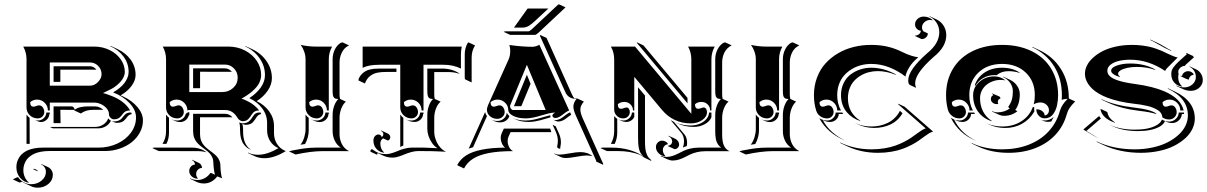

<svg xmlns="http://www.w3.org/2000/svg" viewBox="-20 -684 5577 887"><path d="M40 145.3 43 142.8Q44.9 142.3 51.9 138.4Q58.8 134.5 63.7 134.5Q71.3 147.2 87.5 157.1Q103.8 167 123.8 167Q152.1 167 172.1 150.3Q192.1 133.5 192.1 109.9Q192.1 98.1 185.7 88.5Q179.2 78.9 169.4 75.2L171.9 74L202.1 88.1Q211.7 92.5 217.9 102.4Q224.1 112.3 224.1 124Q224.1 148.4 203.6 165.8Q183.1 183.1 153.8 183.1Q137.7 183.1 123.3 176.3L93.3 162.1Q86.9 159.2 81.3 155.3Q74.2 159.2 70.1 159.2ZM55.7 88.9Q55.7 80.6 57.1 72.4Q58.6 64.2 62.5 55.1Q66.4 45.9 72.3 37.8Q78.1 29.8 87.9 22.3Q97.7 14.9 110 9.6Q122.3 4.4 139.6 1.2Q157 -2 177.7 -2H434.6Q481.9 -2 522.1 -20.8Q562.3 -39.6 585.3 -71.7Q608.4 -103.8 608.4 -141.6Q608.4 -175.8 578.6 -207.5Q548.8 -239.3 502.4 -257.1Q519.8 -266.8 533.2 -278.2Q546.6 -289.6 554.2 -299.6Q561.8 -309.6 566.5 -319.9Q571.3 -330.3 572.8 -337.6Q574.2 -345 574.2 -351.6Q574.2 -391.4 550.4 -423Q526.6 -454.6 487.5 -471.4L492.9 -471.2L522.9 -457.3Q560.8 -439.7 583.6 -408.3Q606.4 -377 606.4 -337.9Q606.4 -312 587.3 -286.5Q568.1 -261 537.1 -243.4L550 -237.8Q589.8 -219.2 615.1 -189.2Q640.4 -159.2 640.4 -127.4Q640.4 -98.6 626.5 -72.5Q612.5 -46.4 589 -27.5Q565.4 -8.5 533 2.6Q500.5 13.7 464.8 13.7H208Q187.5 13.7 170.3 16.8Q153.1 20 141 25.1Q128.9 30.3 119.4 37.6Q109.9 44.9 104 52.7Q98.1 60.5 94.5 69.6Q90.8 78.6 89.4 86.5Q87.9 94.5 87.9 102.5Q87.9 119.1 94.5 133.9Q101.1 148.7 112.5 158.4L114.7 160.6Q89.6 157.5 72.6 137Q55.7 116.5 55.7 88.9ZM87.4 -468.8H415Q454.3 -468.8 487.1 -452.4Q519.8 -436 538.2 -409.2Q556.6 -382.3 556.6 -351.6Q556.6 -339.8 550.9 -327.6Q545.2 -315.4 535.6 -305.2Q526.1 -294.9 515.4 -286.6Q504.6 -278.3 493.4 -272.5Q472.2 -261.5 455.8 -254.2Q465.6 -252.4 497.1 -240.2Q555.2 -217.5 581.3 -173.8Q572.3 -173.8 565.6 -171.6Q558.8 -169.4 554.7 -165.8Q550.5 -162.1 547.1 -157.7Q543.7 -153.3 540.2 -148.9Q536.6 -144.5 532.5 -141Q528.3 -137.5 521.6 -135.1Q514.9 -132.8 505.9 -132.8Q497.8 -132.8 490.6 -139.9Q483.4 -147 483.4 -156.2Q483.4 -171.4 472 -184.1Q460.7 -196.8 445.2 -203.4Q429.7 -210 415 -210H210V-173.8H201.2Q201.2 -194.3 186.5 -209.1Q171.9 -223.9 151.4 -223.9Q133.3 -223.9 119.4 -212.2Q119.4 -191.4 134.5 -191.2Q139.6 -191.2 147.3 -194.2Q155 -197.3 160.2 -197.3Q171.6 -197.3 178.1 -187.3Q184.6 -177.2 184.6 -166.3Q184.6 -154.1 175.7 -145.5Q166.7 -137 154.3 -137Q132.8 -137 117.7 -151.6Q102.5 -166.3 102.5 -187.5V-410.2Q102.5 -441.9 87.4 -468.8ZM102.5 -19.5V-154.8Q108.4 -146 116.7 -139.6L117.2 -19.5ZM133.1 97.7 135 95.7Q147.5 96.7 155.3 106.7L153.3 106.9ZM142.8 -128.2Q148.4 -127.2 154.3 -127.2Q170.2 -127.2 181.8 -137.8Q193.4 -148.4 194.3 -164.1H210V-157.2H208Q207.3 -141.8 195.7 -131Q184.1 -120.1 168 -120.1Q161.6 -120.1 142.8 -128.2ZM210 -97.7H419.9Q440.2 -97.7 456.9 -108.5Q473.6 -119.4 480 -137.2Q485.1 -130.4 492.4 -126.5Q485.1 -110.4 469.1 -100.7Q453.1 -91.1 434.1 -91.1H224.1ZM210 -288.1H395.5Q416.3 -288.1 432.7 -305.1Q449.2 -322 449.2 -340.8Q449.2 -363.3 433.6 -379.4Q418 -395.5 395.5 -395.5H210ZM227.5 -115.2V-192.4H311Q313.2 -192.4 315.6 -191.5Q317.9 -190.7 320.9 -187Q324 -183.3 325 -177.2Q331.5 -181.6 337 -184.3Q342.5 -187 355.6 -189.7Q368.7 -192.4 385.3 -192.4H419.9Q429.9 -192.4 439.7 -188.1Q449.5 -183.8 456.3 -177L454.1 -176.3Q452.4 -176.8 450.2 -176.8H415Q393.8 -176.8 380.1 -172.9Q366.5 -168.9 353.3 -159.7L323.2 -173.8Q323.2 -175 323 -176.3L258.8 -176.8L259.8 -115.2ZM227.5 -305.7V-377.9H395.5Q404.1 -377.9 411.7 -373.9Q419.4 -369.9 424.6 -363L423.8 -362.3H258.8V-305.7ZM493.7 -125.7Q499.8 -123 505.9 -123Q515.9 -123 523.6 -125.4Q531.2 -127.7 536 -131.2Q540.8 -134.8 544.4 -139.2Q548.1 -143.6 551.4 -147.9Q554.7 -152.3 558.5 -155.9Q562.3 -159.4 568 -161.7Q573.7 -164.1 581.3 -164.1H586.2Q587.6 -160.4 588.6 -157Q581.8 -155.8 576.4 -152.2Q571 -148.7 568 -144.3Q564.9 -139.9 560.7 -134.9Q556.4 -129.9 551.9 -125.9Q547.4 -121.8 539.2 -119.1Q531 -116.5 520 -116.5Q513.9 -116.5 507.8 -119.1Z M683.6 0 690.9 -2H867.7Q887 -2 904.3 3.8Q921.6 9.5 934.6 20L929 18.3Q913.8 14.2 897.7 14.2L713.6 13.9ZM730.7 -19.5Q747.1 -44.9 747.1 -78.1V-154.8Q752.7 -146.2 760.7 -140.1V-71.3Q760.7 -42.2 748.8 -19.5ZM731.9 -468.8H1035.2Q1076.9 -468.8 1111.8 -450.7Q1146.7 -432.6 1166.6 -402.3Q1186.5 -372.1 1186.5 -336.9Q1186.5 -325.2 1182.6 -313.6Q1178.7 -302 1173 -292.8Q1167.2 -283.7 1158.2 -274.4Q1149.2 -265.1 1141.7 -258.9Q1134.3 -252.7 1124.1 -245.8Q1114 -239 1108.6 -235.8Q1103.3 -232.7 1095.9 -228.5Q1103.3 -226.1 1111.3 -222.5Q1119.4 -219 1131.7 -212.4Q1144 -205.8 1156.1 -195.7Q1168.2 -185.5 1177 -173.8Q1168 -173.8 1161.3 -171.1Q1154.5 -168.5 1150.3 -164.1Q1146 -159.7 1142.5 -154.3Q1138.9 -148.9 1135.3 -143.7Q1131.6 -138.4 1127.3 -134Q1123 -129.6 1116.3 -126.8Q1109.6 -124 1100.6 -124Q1094.7 -124 1087.5 -128.8Q1080.3 -133.5 1076.7 -140.4Q1067.4 -156.7 1053 -166.3Q1038.6 -175.8 1020.5 -175.8H854.5Q848.4 -175.8 845.7 -173.8Q845.7 -194.3 831.1 -209.1Q816.4 -223.9 795.9 -223.9Q777.8 -223.9 763.9 -212.2Q763.9 -191.4 779.1 -191.2Q784.2 -191.2 791.9 -194.2Q799.6 -197.3 804.7 -197.3Q816.2 -197.3 822.6 -187.3Q829.1 -177.2 829.1 -166.3Q829.1 -154.1 820.2 -145.5Q811.3 -137 798.8 -137Q777.3 -137 762.2 -151.6Q747.1 -166.3 747.1 -187.5V-410.2Q747.1 -441.9 731.9 -468.8ZM772.2 -132.8V-133.1Q784.7 -127.2 798.8 -127.2Q812.5 -127.2 823.2 -135.3Q834 -143.3 837.4 -156Q838.4 -158.7 843.6 -162.4Q848.9 -166 854.5 -166V-151.4Q852.1 -151.4 851.6 -149.4Q847.9 -136.7 837 -128.4Q826.2 -120.1 812.5 -120.1Q799.3 -120.1 786.4 -126.2ZM854.2 105.5Q854.2 94.5 861.7 85.8Q869.1 77.1 880.9 76.2Q880.4 69.3 876.6 63.8Q872.8 58.3 866.7 55.7L868.2 54.2L898.4 68.4Q905.3 71.5 909.2 77.9Q913.1 84.2 913.1 92Q901.9 92 894 100.1Q886.2 108.2 886.2 119.6Q886.2 130.6 893.6 139.6L893.8 141.6Q877.4 141.6 865.8 131Q854.2 120.4 854.2 105.5ZM854.5 -258.8H1007.8Q1036.1 -258.8 1057.1 -277.8Q1078.1 -296.9 1078.1 -325.2Q1078.1 -350.1 1060.8 -367.9Q1043.5 -385.7 1018.6 -385.7H854.5ZM858.2 142.1 858.4 140.1Q873.8 147.5 892.6 147.5Q910.4 147.5 926.1 138.8Q941.9 130.1 952.1 115Q956.8 115 963.4 118.7Q970 122.3 973.1 123.3Q970 112.8 967.9 95.8Q965.8 78.9 965.8 69.3Q965.8 54.7 960.7 43Q955.6 31.2 947.3 23.1Q939 14.9 929 7.4Q918.9 0 908.9 -7.8Q898.9 -15.6 890.6 -24.8Q882.3 -33.9 877.2 -47.5Q872.1 -61 872.1 -78.1V-158.2H1020.5Q1039.6 -158.2 1054 -141.8Q1051.3 -142.1 1048.6 -142.1L904.1 -142.3V-64Q904.1 -47.4 909.3 -33.9Q914.6 -20.5 922.9 -11.5Q931.2 -2.4 941.2 5.4Q951.2 13.2 961.2 20.6Q971.2 28.1 979.5 36.4Q987.8 44.7 993 56.6Q998.3 68.6 998.3 83.3Q998.3 94.7 1000.4 112.3Q1002.4 129.9 1006.1 139.6Q992.2 135 983.4 130.9Q972.9 146 956.8 154.8Q940.7 163.6 922.1 163.6Q903.8 163.6 888.2 156.2ZM872.1 -276.4V-368.2H1018.6Q1028.3 -368.2 1037 -363.8Q1045.7 -359.4 1051.5 -351.8L1048.6 -352.3L904.3 -352.5V-276.4ZM1085.4 -118.7Q1093.3 -114.3 1100.6 -114.3Q1110.8 -114.3 1118.7 -117.1Q1126.5 -119.9 1131.3 -124.3Q1136.2 -128.7 1140.1 -133.9Q1144 -139.2 1147.3 -144.5Q1150.6 -149.9 1154.4 -154.3Q1158.2 -158.7 1163.9 -161.4Q1169.7 -164.1 1177 -164.1H1183.6Q1185.3 -160.9 1187 -157.2Q1179.7 -156.5 1174.1 -152.3Q1168.5 -148.2 1165.2 -142.7Q1161.9 -137.2 1157.5 -131Q1153.1 -124.8 1148.4 -119.5Q1143.8 -114.3 1135.3 -110.8Q1126.7 -107.4 1115.2 -107.4Q1107.4 -107.4 1099.6 -112.1Q1103 -99.4 1103 -86.2V-76.4Q1103 -14.4 1140.6 8.3Q1129.9 4.6 1121.2 -1.8Q1112.5 -8.3 1105 -18.8Q1097.4 -29.3 1093.1 -45.8Q1088.9 -62.3 1088.9 -83V-92.8Q1088.9 -106 1085.4 -118.7ZM1113 -469.5 1114.5 -470.9 1144.8 -457Q1186.3 -437.7 1211.2 -401.7Q1236.1 -365.7 1236.1 -323Q1236.1 -293.7 1216.9 -265.4Q1197.8 -237.1 1166 -216.8Q1202.4 -199.2 1224.1 -168.7Q1245.8 -138.2 1245.8 -102.1V-68.8Q1245.8 -42 1258.8 -20.6Q1271.7 0.7 1294.4 11.5L1300.5 13.9Q1247.1 46.9 1201.4 46.9Q1176.8 46.9 1156.2 37.4L1126 23.2L1125.5 20.8Q1146.2 31 1171.4 31Q1215.1 31 1266.1 0.2Q1241.7 -10.3 1227.8 -32.3Q1213.9 -54.4 1213.9 -83V-116.2Q1213.9 -152.6 1192 -182.5Q1170.2 -212.4 1131.8 -230.7Q1163.8 -251.2 1184 -278.9Q1204.1 -306.6 1204.1 -336.9Q1204.1 -379.4 1179.2 -414.9Q1154.3 -450.4 1113 -469.5Z M1315.4 15.6 1327.6 11.7Q1331.8 11 1347.4 8.1Q1363 5.1 1370 4Q1377 2.9 1390 1.2Q1403.1 -0.5 1414.9 -1.2Q1426.8 -2 1439.2 -2H1554.7Q1536.6 -13.2 1526.6 -33.9Q1516.6 -54.7 1516.6 -78.1V-152.3Q1516.6 -174.8 1523.8 -194.8Q1531 -214.8 1543 -226.6Q1535.6 -226.8 1531.4 -227.9Q1527.1 -229 1523.3 -232.7Q1519.5 -236.3 1518.1 -243.9Q1516.6 -251.5 1516.6 -263.7V-410.2Q1516.6 -433.8 1526.5 -454.6Q1536.4 -475.3 1554.4 -486.3L1562.5 -488.3L1592.5 -474.1Q1581.1 -469.2 1572.3 -460.1Q1563.5 -450.9 1558.5 -439.9Q1553.5 -429 1551 -417.8Q1548.6 -406.7 1548.6 -396.2V-249.5Q1548.6 -234.4 1551 -227.1L1577.9 -214.4Q1565.2 -203.9 1556.9 -183Q1548.6 -162.1 1548.6 -138.4V-64Q1548.6 -53 1551 -42.1Q1553.5 -31.2 1558.5 -20.4Q1563.5 -9.5 1572.3 -0.5Q1581.1 8.5 1592.5 14.2H1469.5Q1418 14.2 1345.5 29.8ZM1368.2 -15.4Q1379.6 -30.3 1385.6 -50Q1391.6 -69.8 1391.6 -86.9V-155Q1397.9 -145.3 1406.2 -139.6V-80.1Q1406.2 -66.2 1401.9 -49.6Q1397.5 -33 1389.2 -18.6Q1375 -17.1 1368.2 -15.4ZM1369.4 -476.6Q1404.1 -468.8 1439.2 -468.8H1514.4Q1499 -442.1 1499 -410.2V-173.8H1490.2Q1490.2 -194.3 1475.6 -209.1Q1460.9 -223.9 1440.4 -223.9Q1422.4 -223.9 1408.4 -212.2Q1408.4 -191.4 1423.6 -191.2Q1428.7 -191.2 1436.4 -194.2Q1444.1 -197.3 1449.2 -197.3Q1460.7 -197.3 1467.2 -187.3Q1473.6 -177.2 1473.6 -166.3Q1473.6 -154.1 1464.7 -145.5Q1455.8 -137 1443.4 -137Q1421.9 -137 1406.7 -151.9Q1391.6 -166.7 1391.6 -187.7V-410.2Q1391.6 -428 1385.4 -445.4Q1379.2 -462.9 1369.4 -476.6ZM1417 -132.8V-133.1Q1429.4 -127.2 1443.4 -127.2Q1459.2 -127.2 1470.8 -137.8Q1482.4 -148.4 1483.4 -164.1H1499V-157.5H1497.6Q1496.6 -141.8 1484.9 -131Q1473.1 -120.1 1457 -120.1Q1444.1 -120.1 1431.2 -126.2Z M1635.7 -312.5 1637.7 -322Q1643.3 -333.7 1651.6 -342Q1659.9 -350.3 1668.6 -355.2Q1677.2 -360.1 1688.7 -362.8Q1700.2 -365.5 1710.3 -366.3Q1720.5 -367.2 1733.4 -367.2H1811.5V-351.6H1763.7Q1752.7 -351.6 1744 -351Q1735.4 -350.3 1725.1 -348.5Q1714.8 -346.7 1706.8 -343Q1698.7 -339.4 1690.8 -333.6Q1682.9 -327.9 1676.5 -319Q1670.2 -310.1 1665.8 -298.3ZM1655.3 -370.8V-468.8H2113.3Q2109.4 -450.4 2109.4 -432.6V-367.2Q2074 -384.8 2029.3 -384.8H1936.5V-173.8H1927.7Q1927.7 -194.3 1913.1 -209.1Q1898.4 -223.9 1877.9 -223.9Q1859.9 -223.9 1845.9 -212.2Q1845.9 -191.4 1861.1 -191.2Q1866.2 -191.2 1873.9 -194.2Q1881.6 -197.3 1886.7 -197.3Q1898.2 -197.3 1904.7 -187.3Q1911.1 -177.2 1911.1 -166.3Q1911.1 -154.1 1902.2 -145.5Q1893.3 -137 1880.9 -137Q1859.4 -137 1844.2 -151.9Q1829.1 -166.7 1829.1 -187.7V-384.8H1733.4Q1683.3 -384.8 1655.3 -370.8ZM1690.9 12.2Q1692.6 8.1 1698 4.6Q1717.3 18.6 1731 23.3Q1744.6 28.1 1764.6 28.1Q1775.4 28.1 1790.4 23.4Q1805.4 18.8 1818.5 13.1Q1831.5 7.3 1848.8 2.7Q1866 -2 1880.9 -2H1940.2Q1947 -2 2001.2 0.7Q1987.1 -7.3 1976.1 -23.2Q1965.1 -39.1 1959.6 -56Q1954.1 -73 1954.1 -87.9V-152.3Q1954.1 -174.8 1961.3 -194.9Q1968.5 -215.1 1980.5 -226.6Q1973.1 -226.8 1968.9 -227.9Q1964.6 -229 1960.9 -232.7Q1957.3 -236.3 1955.7 -243.9Q1954.1 -251.5 1954.1 -263.7V-367.2H2021.5Q2069.6 -367.2 2103.3 -344L2099.1 -344.2Q2077.1 -351.1 2051.5 -351.1H1986.1V-249.5Q1986.1 -234.6 1988.5 -227.1L2015.6 -214.4Q2002.7 -204.1 1994.4 -183.1Q1986.1 -162.1 1986.1 -138.2V-74Q1986.1 -63 1989.5 -50Q1992.9 -37.1 1999.4 -24Q2005.9 -11 2016.7 0.2Q2027.6 11.5 2040.8 17.1Q2037.1 17.1 2009.6 15.6Q1982.2 14.2 1970.2 14.2L1910.9 13.9Q1896.5 13.9 1879.4 18.7Q1862.3 23.4 1849.2 29.1Q1836.2 34.7 1821 39.4Q1805.9 44.2 1794.7 44.2Q1769.8 44.2 1751 35.2L1725.1 23.2Q1721.9 26.4 1722.2 31L1692.1 17.1ZM1705.1 -35.4Q1705.1 -46.6 1711.9 -54.7Q1718.8 -62.7 1728.5 -62.7Q1733.4 -62.7 1737.5 -59.9Q1741.7 -57.1 1742.9 -51.3Q1746.3 -52.2 1748.7 -55.9Q1751 -59.6 1751 -64.7Q1751 -69.3 1747.8 -73.4Q1744.6 -77.4 1739.3 -79.8L1740.7 -81.3L1770.8 -67.4Q1776.4 -64.7 1779.7 -60.3Q1783 -55.9 1783 -50.5Q1783 -44.2 1779.5 -39.6Q1776.1 -34.9 1771.2 -34.9L1750.2 -44.7Q1744.4 -41.7 1740.7 -35.4Q1737.1 -29.1 1737.1 -21.2Q1737.1 4.2 1753.7 19.5L1755.4 21.7Q1732.4 18.8 1718.8 3.4Q1705.1 -12 1705.1 -35.4ZM1829.1 -5.1V-155Q1835 -146 1843.3 -139.6V-12Q1835.7 -9 1829.1 -5.1ZM1854.5 -132.6V-132.8Q1866.9 -127 1880.9 -127.2Q1896.7 -127.2 1908.3 -137.8Q1919.9 -148.4 1920.9 -164.1H1936.5V-157.2H1934.6Q1933.8 -141.8 1922.4 -131.2Q1910.9 -120.6 1895 -120.6Q1880.4 -120.6 1868.7 -126ZM2127 -322.8V-432.6Q2127 -462.4 2141.1 -486.3L2144.5 -488.3L2174.6 -474.1Q2158.9 -449.5 2158.9 -418.5V-303.2L2128.9 -317.4Z M2092.8 77.6Q2106.9 51 2133.8 33.8Q2160.6 16.6 2205 7.6Q2249.3 -1.5 2313.5 -2Q2303.7 -9.5 2298.5 -21.9Q2293.2 -34.2 2293.2 -46.6Q2293.2 -58.1 2297.1 -66.7L2307.6 -89.8H2521.7L2527.1 -73.7H2338.9L2329.1 -52Q2325.2 -43.7 2325.2 -32.7Q2325.2 -18.3 2331.8 -5Q2338.4 8.3 2350.3 14.2Q2284.2 14.2 2238.6 22.9Q2193.1 31.7 2165.5 49.2Q2137.9 66.7 2123.8 94.2L2093.8 80.1ZM2145.3 2.7 2220.9 -166Q2223.4 -156 2229.7 -147.7L2165.5 -3.9Q2155.5 -1 2145.3 2.7ZM2229.5 -176.8Q2229.5 -186.5 2236.1 -201.4L2329.3 -408.7Q2337.2 -426.3 2337.2 -448Q2337.2 -462.6 2333.3 -476.1Q2393.1 -467.8 2439.5 -467.8Q2447.3 -467.8 2456.5 -470.6Q2465.8 -473.4 2471.7 -477.3L2609.4 -173.8Q2601.6 -170.7 2592.5 -164.3Q2583.5 -158 2577 -152.6Q2570.6 -147.2 2562.1 -143.1Q2553.7 -138.9 2545.9 -138.9Q2540.3 -138.9 2536.1 -142Q2532 -145 2532 -149.4Q2532 -153.8 2535.2 -157Q2538.3 -160.2 2544.9 -164.1Q2531.7 -164.1 2513.7 -159.8Q2495.6 -155.5 2480.2 -150.5Q2464.8 -145.5 2444.9 -141.2Q2425 -137 2408.4 -137Q2386.7 -137 2368.2 -142.2Q2349.6 -147.5 2338.9 -156.4Q2328.1 -165.3 2328.1 -175.8Q2328.1 -195.1 2313.5 -209.5Q2298.8 -223.9 2278.3 -223.9Q2260.3 -223.9 2246.3 -212.2Q2246.3 -191.4 2261.5 -191.2Q2266.6 -191.2 2274.3 -194.2Q2282 -197.3 2287.1 -197.3Q2298.6 -197.3 2305.1 -187.3Q2311.5 -177.2 2311.5 -166.3Q2311.5 -153.3 2301.5 -144.2Q2291.5 -135 2277.3 -135Q2257.6 -135 2243.5 -147.2Q2229.5 -159.4 2229.5 -176.8ZM2250.5 -130.6 2250.7 -130.9Q2263.2 -125 2277.3 -125.2Q2294.4 -125.2 2307.1 -136.1Q2319.8 -147 2321.3 -163.3Q2325.2 -154.8 2333.5 -147.9Q2329.3 -135 2317.6 -126.8Q2305.9 -118.7 2291.5 -118.7Q2276.4 -118.7 2264.6 -124ZM2306.6 -537.1 2313.7 -539.1H2420.9Q2426.3 -539.1 2436.3 -548.3L2557.6 -662.1L2562.5 -664.1L2592.5 -649.9L2467.5 -532.7Q2457 -522.9 2450.9 -522.9H2336.7ZM2336.2 -195.3Q2336.2 -182.1 2347.7 -175.8H2501L2414.1 -384.5ZM2348.4 -138.9Q2373.8 -127.2 2408.4 -127.2Q2427.5 -127.2 2447.4 -131.6Q2467.3 -136 2489.1 -142.7Q2511 -149.4 2522.5 -151.9Q2522.5 -150.6 2522.2 -149.4Q2522.2 -145.5 2523.7 -142.1Q2516.4 -140.1 2500.9 -135.5Q2485.4 -130.9 2475.3 -128.2Q2465.3 -125.5 2450.6 -123Q2435.8 -120.6 2422.6 -120.6Q2387.5 -120.6 2362.5 -132.3ZM2354.2 -193.4 2414.1 -338.6 2431.2 -296.9 2388.4 -193.4ZM2354.5 -556.6 2416.5 -643.3Q2417.2 -644.5 2419.2 -644.5H2513.2L2451.7 -587.2Q2435.8 -572.3 2422.9 -564.5Q2409.9 -556.6 2395 -556.6ZM2474.6 -518.3 2474.9 -522.7 2504.9 -508.8 2623 -246.1Q2627.7 -236.1 2633.5 -229.7Q2639.9 -228.8 2647.5 -228.8L2677.5 -214.8Q2669.2 -205.1 2665.2 -196.5Q2661.1 -188 2661.1 -177.7Q2661.1 -161.6 2672.6 -136.2L2767.3 74.5L2764.4 76.4L2734.4 62.5L2733.9 57.6L2640.6 -149.4Q2628.9 -175.5 2628.9 -191.4Q2628.9 -209 2643.3 -227.1Q2635.3 -227.3 2628.9 -228.5Q2622.6 -229.7 2615.2 -232.9Q2607.9 -236.1 2601.8 -242.7Q2595.7 -249.3 2591.3 -259.3ZM2533 -107.4 2547.1 -100.8 2562.3 -67.4Q2571.3 -46.9 2571.3 -26.9Q2571.3 -19.3 2569.6 -10Q2567.9 -0.7 2567.9 -0.2Q2567.9 3.4 2569.6 3.7Q2554.9 2.2 2553.7 -5.9Q2554 -7.3 2554.9 -12.1Q2555.9 -16.8 2556.5 -22.2Q2557.1 -27.6 2557.1 -33.4Q2557.1 -53.5 2548.1 -74ZM2534.2 -131.6Q2539.6 -129.2 2545.9 -129.2Q2555.2 -129.2 2564.7 -133.5Q2574.2 -137.9 2581.2 -143.6Q2588.1 -149.2 2597.2 -155.6Q2606.2 -162.1 2613 -164.8L2613.8 -165L2618.9 -154.1Q2613.8 -150.9 2605.5 -144.5Q2597.2 -138.2 2591.2 -133.9Q2585.2 -129.6 2576.7 -126.1Q2568.1 -122.6 2560.1 -122.6Q2554 -122.6 2548.3 -125ZM2539.6 24.4Q2549.3 30.3 2564.5 30.3Q2579.1 30.3 2611.7 24.4Q2644.3 18.6 2660.2 18.6Q2695.6 18.6 2717.3 37.6L2713.6 36.9Q2701.4 34.2 2690.4 34.2Q2675.3 34.2 2642.5 40.2Q2609.6 46.1 2594.5 46.1Q2581.3 46.1 2572 42L2542 27.8Z M2753.9 0 2761.7 -2H2806.2Q2891.8 -2 2952.6 38.8Q2944.3 31.2 2939.1 22.2Q2933.8 13.2 2931.5 1.3Q2929.2 -10.5 2928.5 -21.2Q2927.7 -32 2927.7 -48.8V-280.8L2960.7 -241.5L2959.7 -239.5V-34.9Q2959.7 -23.4 2960 -16Q2960.2 -8.5 2961.2 1.1Q2962.2 10.7 2964.1 17.6Q2966.1 24.4 2969.2 31.7Q2972.4 39.1 2977.5 45Q2982.7 51 2989.5 56.2L2987.5 58.8L2958 44.9Q2947.8 37.4 2936.3 31.2Q2891.1 13.9 2836.2 13.9H2783.9ZM2802 -19.5Q2817.4 -46.1 2817.4 -78.1V-148.2Q2823.2 -140.1 2831.5 -135V-71.5Q2831.5 -43.5 2819.6 -19Q2813.5 -19.5 2806.2 -19.5ZM2802.2 -468.8H2913.8L3173.8 -158.2V-410.2Q3173.8 -441.9 3158.7 -468.8H3282Q3266.6 -442.1 3266.6 -410.2V-173.8H3260.7Q3260.7 -190.4 3249 -201.8Q3237.3 -213.1 3220.7 -213.1Q3201.9 -213.1 3190.7 -202.4Q3190.7 -181.6 3205.8 -181.4Q3210.9 -181.4 3218.6 -184.4Q3226.3 -187.5 3231.4 -187.5Q3237.5 -187.5 3241.8 -181.3Q3246.1 -175 3246.1 -166.3Q3246.1 -144.5 3224.1 -129.3Q3202.1 -114 3170.9 -114Q3131.1 -114 3097.4 -129.9Q3063.7 -145.8 3038.1 -176.5L2910.2 -329.1V-173.8H2904.3Q2904.3 -190.4 2892.6 -201.8Q2880.9 -213.1 2864.3 -213.1Q2845.5 -213.1 2834.2 -202.4Q2834.2 -181.6 2849.4 -181.4Q2854.5 -181.4 2862.2 -184.4Q2869.9 -187.5 2875 -187.5Q2881.1 -187.5 2885.4 -181.3Q2889.6 -175 2889.6 -166.3Q2889.6 -154.1 2880.7 -145.5Q2871.8 -137 2859.4 -137Q2842 -137 2829.7 -148.9Q2817.4 -160.9 2817.4 -178V-410.2Q2817.4 -441.9 2802.2 -468.8ZM2837.2 -131.8V-132.1Q2847.7 -127.2 2859.4 -127.2Q2875.2 -127.2 2886.8 -137.8Q2898.4 -148.4 2899.4 -164.1H2910.2V-144Q2905.5 -133.5 2895.5 -127.1Q2885.5 -120.6 2873.5 -120.6Q2861.3 -120.6 2851.3 -125.2ZM2921.9 -486.3 2922.9 -488.3 2952.9 -474.1 3154.3 -233.9 3156.2 -231.4V-206.5ZM3010.3 -5.1Q3010.3 -17.1 3018.8 -25.6Q3027.3 -34.2 3039.1 -34.2Q3047.1 -34.2 3055.1 -29.8Q3063 -25.4 3066.2 -17.6H3064Q3054.4 -15.6 3048.3 -8.2Q3042.2 -0.7 3042.2 8.8Q3042.2 24.2 3053.5 35.9L3054.7 38.1Q3036.1 37.1 3023.2 24.5Q3010.3 12 3010.3 -5.1ZM3032.2 37.4 3033.2 35.6Q3044.7 41 3057.6 41Q3072 41 3085.9 36.6Q3099.9 32.2 3112.1 25.9Q3124.3 19.5 3137.5 13.2Q3150.6 6.8 3168.9 2.4Q3187.3 -2 3208 -2Q3302 -2 3312.3 -2Q3304.9 -6.6 3299.6 -13.5Q3294.2 -20.5 3291.3 -27.6Q3288.3 -34.7 3286.7 -44.1Q3285.2 -53.5 3284.7 -60.9Q3284.2 -68.4 3284.2 -78.1V-152.3Q3284.2 -174.8 3291.4 -194.9Q3298.6 -215.1 3310.5 -226.6Q3303.2 -226.8 3299 -227.9Q3294.7 -229 3291 -232.7Q3287.4 -236.3 3285.8 -243.9Q3284.2 -251.5 3284.2 -263.7V-410.2Q3284.2 -433.6 3294.2 -454.3Q3304.2 -475.1 3322.3 -486.3L3330.1 -488.3L3360.1 -474.4Q3348.6 -469 3339.8 -459.8Q3331.1 -450.7 3326 -439.9Q3321 -429.2 3318.6 -418.1Q3316.2 -407 3316.2 -396V-249.8Q3316.2 -234.6 3318.6 -227.1L3345.7 -214.6Q3332.8 -204.3 3324.5 -183.2Q3316.2 -162.1 3316.2 -138.2V-64Q3316.2 -29.5 3324.3 -11.6Q3332.5 6.3 3350.6 14.6H3238.3Q3217.8 14.6 3199.6 19Q3181.4 23.4 3168.1 29.8Q3154.8 36.1 3142.6 42.5Q3130.4 48.8 3116.3 53.2Q3102.3 57.6 3087.9 57.6Q3075.4 57.6 3062.3 51.5ZM3065.9 -9 3067.9 -11.2Q3075.9 -12.2 3080.7 -17.9Q3085.4 -23.7 3085.4 -30Q3085.4 -38.3 3080.4 -45.2Q3075.4 -52 3067.1 -55.7L3068.8 -56.9L3099.1 -43Q3107.4 -39.1 3112.4 -31.9Q3117.4 -24.7 3117.4 -16.1Q3117.4 -7.6 3111.2 -1.3Q3105 4.9 3095.9 4.9ZM3078.1 -129.2Q3085.7 -124.5 3093.5 -120.8L3141.6 -63.7Q3154.3 -48.6 3154.3 -23.4Q3154.3 -17.3 3153.1 -9.8Q3144 -6.6 3134.8 -2.4Q3140.1 -16.6 3140.1 -30Q3140.1 -55.2 3127.4 -70.3ZM3101.6 -117.2V-117.4Q3134 -104.2 3170.9 -104.2Q3191.9 -104.2 3210.8 -111.6Q3229.7 -118.9 3242.3 -132.8Q3254.9 -146.7 3255.9 -164.1H3266.6V-142.3Q3258.5 -122.3 3235.5 -110Q3212.4 -97.7 3185.1 -97.7Q3143.6 -97.7 3108.2 -114.3Z M3395.5 15.6 3407.7 11.7Q3411.9 11 3427.5 8.1Q3443.1 5.1 3450.1 4Q3457 2.9 3470.1 1.2Q3483.2 -0.5 3495 -1.2Q3506.8 -2 3519.3 -2H3634.8Q3616.7 -13.2 3606.7 -33.9Q3596.7 -54.7 3596.7 -78.1V-152.3Q3596.7 -174.8 3603.9 -194.8Q3611.1 -214.8 3623 -226.6Q3615.7 -226.8 3611.5 -227.9Q3607.2 -229 3603.4 -232.7Q3599.6 -236.3 3598.1 -243.9Q3596.7 -251.5 3596.7 -263.7V-410.2Q3596.7 -433.8 3606.6 -454.6Q3616.5 -475.3 3634.5 -486.3L3642.6 -488.3L3672.6 -474.1Q3661.1 -469.2 3652.3 -460.1Q3643.6 -450.9 3638.5 -439.9Q3633.5 -429 3631.1 -417.8Q3628.7 -406.7 3628.7 -396.2V-249.5Q3628.7 -234.4 3631.1 -227.1L3658 -214.4Q3645.3 -203.9 3637 -183Q3628.7 -162.1 3628.7 -138.4V-64Q3628.7 -53 3631.1 -42.1Q3633.5 -31.2 3638.5 -20.4Q3643.6 -9.5 3652.3 -0.5Q3661.1 8.5 3672.6 14.2H3549.6Q3498 14.2 3425.5 29.8ZM3448.2 -15.4Q3459.7 -30.3 3465.7 -50Q3471.7 -69.8 3471.7 -86.9V-155Q3478 -145.3 3486.3 -139.6V-80.1Q3486.3 -66.2 3481.9 -49.6Q3477.5 -33 3469.2 -18.6Q3455.1 -17.1 3448.2 -15.4ZM3449.5 -476.6Q3484.1 -468.8 3519.3 -468.8H3594.5Q3579.1 -442.1 3579.1 -410.2V-173.8H3570.3Q3570.3 -194.3 3555.7 -209.1Q3541 -223.9 3520.5 -223.9Q3502.4 -223.9 3488.5 -212.2Q3488.5 -191.4 3503.7 -191.2Q3508.8 -191.2 3516.5 -194.2Q3524.2 -197.3 3529.3 -197.3Q3540.8 -197.3 3547.2 -187.3Q3553.7 -177.2 3553.7 -166.3Q3553.7 -154.1 3544.8 -145.5Q3535.9 -137 3523.4 -137Q3502 -137 3486.8 -151.9Q3471.7 -166.7 3471.7 -187.7V-410.2Q3471.7 -428 3465.5 -445.4Q3459.2 -462.9 3449.5 -476.6ZM3497.1 -132.8V-133.1Q3509.5 -127.2 3523.4 -127.2Q3539.3 -127.2 3550.9 -137.8Q3562.5 -148.4 3563.5 -164.1H3579.1V-157.5H3577.6Q3576.7 -141.8 3564.9 -131Q3553.2 -120.1 3537.1 -120.1Q3524.2 -120.1 3511.2 -126.2Z M3740.2 -244.1Q3740.2 -288.1 3754.5 -325.9Q3768.8 -363.8 3793.7 -391.1Q3818.6 -418.5 3851.9 -438Q3885.3 -457.5 3924 -467Q3962.6 -476.6 4003.9 -476.6Q4043.7 -476.6 4078.5 -468.9Q4113.3 -461.2 4148.2 -443.8Q4170.9 -432.6 4190.6 -426.5Q4210.2 -420.4 4222.2 -419.7Q4193.6 -395 4179.7 -371.7Q4165.8 -348.4 4163.1 -330.3Q4128.2 -357.4 4087.9 -373Q4047.6 -388.7 4004.9 -388.7Q3981.2 -388.7 3958.5 -382.9Q3935.8 -377.2 3915.8 -365.2Q3895.8 -353.3 3880.5 -336.4Q3865.2 -319.6 3856.4 -295.8Q3847.7 -272 3847.7 -244.1Q3847.7 -204.8 3865 -173.8H3847.7Q3847.7 -194.3 3833 -209.1Q3818.4 -223.9 3797.9 -223.9Q3779.8 -223.9 3765.9 -212.2Q3765.9 -191.4 3781 -191.2Q3786.1 -191.2 3793.8 -194.2Q3801.5 -197.3 3806.6 -197.3Q3818.1 -197.3 3824.6 -187.3Q3831.1 -177.2 3831.1 -166.3Q3831.1 -154.1 3822.1 -145.5Q3813.2 -137 3800.8 -137Q3783.4 -137 3769.5 -147Q3755.6 -157 3750.7 -172.9Q3740.2 -206.3 3740.2 -244.1ZM3765.1 -138.2Q3781 -127.2 3800.8 -127.2Q3816.7 -127.2 3828.2 -137.8Q3839.8 -148.4 3840.8 -164.1H3871.1Q3873.5 -160.6 3876 -157.5H3855Q3854 -141.8 3842.4 -131.2Q3830.8 -120.6 3814.9 -120.6Q3800.3 -120.6 3788.1 -126.2L3781 -129.4Q3796.9 -98.9 3824 -74.6Q3851.1 -50.3 3885.5 -34.2Q3845 -50.3 3814.1 -76.9Q3783.2 -103.5 3765.1 -138.2ZM3860.1 -26.4Q3926.5 5.9 4005.9 5.9Q4037.6 5.9 4066.4 1.1Q4095.2 -3.7 4116.6 -11.4Q4137.9 -19 4156.6 -28.6Q4175.3 -38.1 4189.7 -48.1Q4204.1 -58.1 4215.7 -66.7Q4227.3 -75.2 4237.9 -81.9Q4248.5 -88.6 4256.6 -90.8Q4247.3 -99.1 4217 -125.5Q4186.8 -151.9 4161.1 -174.3Q4135.5 -196.8 4129.9 -201.7L4128.9 -205.1L4158.9 -191.2L4290.8 -75.9Q4283 -74.7 4272.8 -68.6Q4262.7 -62.5 4251 -53.8Q4239.3 -45.2 4224.9 -34.9Q4210.4 -24.7 4191.3 -14.6Q4172.1 -4.6 4150.3 3.5Q4128.4 11.7 4098.6 16.8Q4068.8 22 4035.9 22Q3958.5 22 3893.3 -8.5L3863.3 -22.7ZM3865.2 -244.1Q3865.2 -274.7 3877.1 -299.3Q3888.9 -324 3908.8 -339.4Q3928.7 -354.7 3953.4 -362.9Q3978 -371.1 4004.9 -371.1Q4063.5 -371.1 4121.1 -338.9L4116.2 -339.1Q4074.7 -355.5 4035.2 -355.5Q4014.2 -355.5 3994.3 -350.5Q3974.4 -345.5 3956.7 -335.1Q3939 -324.7 3925.8 -310.2Q3912.6 -295.7 3904.9 -275Q3897.2 -254.4 3897.2 -230Q3897.2 -195.3 3912.1 -169.4Q3927 -143.6 3952.9 -127.4L3955.3 -124.5Q3936 -130.6 3920 -141Q3904.1 -151.4 3891.6 -166.1Q3879.2 -180.9 3872.2 -200.9Q3865.2 -220.9 3865.2 -244.1ZM3929 -116Q3964.1 -99.6 4004.9 -99.6Q4025.4 -99.6 4044.3 -103.6Q4063.2 -107.7 4080.8 -116.1Q4098.4 -124.5 4113 -138.7Q4127.7 -152.8 4137.5 -171.9L4149.4 -161.1Q4139.4 -143.3 4124.9 -130Q4110.4 -116.7 4093.1 -108.8Q4075.9 -100.8 4057.4 -96.9Q4038.8 -93 4019 -93Q3978.5 -93 3943.1 -109.4ZM4175.8 -313Q4175.8 -360.6 4262.7 -437.5Q4319.3 -482.9 4319.3 -535.2Q4319.3 -559.8 4306.2 -579.6Q4293 -599.4 4272 -608.2L4275.9 -608.4L4306.2 -594.5Q4326.7 -585 4339.1 -565.4Q4351.6 -545.9 4351.6 -521.5Q4351.6 -467.8 4293.7 -421.4Q4207.8 -345.9 4207.8 -299.1Q4207.8 -288.3 4212.2 -278.1L4182.1 -292.2L4177.7 -298.6Q4175.8 -305.9 4175.8 -313ZM4207.3 -571.3Q4207.3 -586.2 4219.1 -596.8Q4231 -607.4 4247.1 -607.4Q4271.5 -607.4 4290 -590.1L4286.6 -590.6Q4281.5 -591.8 4277.3 -591.8Q4262 -591.8 4250.7 -581.5Q4239.5 -571.3 4239.5 -557.4Q4239.5 -547.1 4246.1 -539.3L4266.4 -529.8Q4266.4 -518.8 4257.9 -511.1Q4249.5 -503.4 4237.5 -503.4L4207.5 -517.6V-519.5Q4217.3 -519.5 4225.2 -525.5Q4233.2 -531.5 4234.1 -542Q4222.9 -543 4215.1 -551.4Q4207.3 -559.8 4207.3 -571.3Z M4350.6 -244.1Q4350.6 -313.7 4382.6 -366.5Q4414.6 -419.2 4473.3 -447.9Q4532 -476.6 4609.4 -476.6Q4686.8 -476.6 4745.5 -447.9Q4804.2 -419.2 4836.2 -366.5Q4868.2 -313.7 4868.2 -244.1Q4868.2 -232.9 4867.1 -221.8Q4866 -210.7 4863.4 -198.2Q4860.8 -185.8 4856.1 -175.2Q4851.3 -164.6 4844.8 -155.9Q4838.4 -147.2 4828.4 -142.2Q4818.4 -137.2 4805.9 -137.2Q4790 -137.2 4778.8 -149.5Q4767.6 -161.9 4767.6 -179.2Q4783.4 -179.2 4794.7 -170.9Q4805.9 -162.6 4805.9 -150.9Q4814.2 -150.9 4820.1 -157.8Q4825.9 -164.8 4825.9 -174.6Q4825.9 -189.7 4814.2 -200.2Q4802.5 -210.7 4786.9 -210.7Q4771.2 -210.7 4755.4 -202.4Q4760.7 -222.2 4760.7 -244.1Q4760.7 -308.8 4718.6 -348.8Q4676.5 -388.7 4609.4 -388.7Q4542.2 -388.7 4500.1 -348.8Q4458 -308.8 4458 -244.1Q4458 -205.1 4474.4 -173.8H4459Q4459 -194.3 4444.3 -209.1Q4429.7 -223.9 4409.2 -223.9Q4391.1 -223.9 4377.2 -212.2Q4377.2 -191.4 4392.3 -191.2Q4397.5 -191.2 4405.2 -194.2Q4412.8 -197.3 4418 -197.3Q4429.4 -197.3 4435.9 -187.3Q4442.4 -177.2 4442.4 -166.3Q4442.4 -154.1 4433.5 -145.5Q4424.6 -137 4412.1 -137Q4393.6 -137 4378.7 -148.4Q4363.8 -159.9 4359.1 -177.2Q4350.6 -209 4350.6 -244.1ZM4372.6 -140.6Q4379.4 -135.3 4387.7 -131.8Q4419.9 -65.7 4491.5 -32.5Q4450.4 -48.6 4420.3 -76.2Q4390.1 -103.8 4372.6 -140.6ZM4388.4 -131.6Q4399.9 -127.2 4412.1 -127.2Q4428 -127.2 4439.6 -137.8Q4451.2 -148.4 4452.1 -164.1H4480Q4482.2 -160.6 4484.4 -157.5H4466.3Q4465.3 -141.8 4453.7 -131.2Q4442.1 -120.6 4426.3 -120.6Q4413.6 -120.6 4401.9 -125.2ZM4469 -23.2Q4530.5 5.9 4609.4 5.9Q4677.2 5.9 4732.4 -15.6Q4787.6 -37.1 4824.3 -76.9Q4861.1 -116.7 4876.2 -170.7Q4880.9 -186.8 4889.4 -199.8Q4897.9 -212.9 4912.4 -227.5Q4895.3 -227.1 4885 -222.2Q4885.7 -230.5 4885.7 -244.1Q4885.7 -320.6 4849.6 -378.1Q4813.5 -435.5 4748.5 -465.8L4749.8 -467.3L4779.8 -453.4Q4845 -422.9 4881.3 -364.9Q4917.7 -306.9 4917.7 -230.2V-229L4947 -215.3Q4931.6 -200 4922.2 -186.3Q4912.8 -172.6 4908.2 -156Q4893.1 -101.6 4856 -61.5Q4818.8 -21.5 4763.2 0.2Q4707.5 22 4639.4 22Q4561 22 4499.3 -6.8L4469.2 -21ZM4475.6 -244.1Q4475.6 -280.3 4504.3 -305.7Q4533 -331.1 4573.2 -331.1Q4602.8 -331.1 4624.5 -312.7L4620.8 -313.2Q4612.3 -315.2 4603.3 -314.9Q4585.2 -314.9 4568 -309Q4550.8 -303 4537.4 -292.2Q4523.9 -281.5 4515.7 -265.3Q4507.6 -249 4507.6 -230Q4507.6 -196 4521.5 -169.3Q4535.4 -142.6 4560.8 -126.2L4562.5 -123.8Q4522 -136 4498.8 -167.7Q4475.6 -199.5 4475.6 -244.1ZM4482.9 -289.8Q4495.8 -327.6 4529.3 -349.4Q4562.7 -371.1 4609.4 -371.1Q4658.4 -371.1 4692.6 -347.4L4688.2 -347.9Q4665.8 -355 4639.4 -355.2Q4606.7 -355.2 4586.4 -338.1L4584.2 -336.4Q4578.9 -336.9 4573.2 -336.9Q4545.9 -336.9 4522.5 -323.6Q4499 -310.3 4486.3 -288.1Q4485.6 -288.3 4482.9 -289.8ZM4536.6 -114.7Q4571 -99.6 4609.4 -99.6Q4660.4 -99.6 4698 -123.4Q4735.6 -147.2 4751.2 -189H4757.8V-179.2Q4757.8 -174.1 4758.5 -168.9Q4737.1 -132.3 4702 -112.5Q4667 -92.8 4624 -92.8Q4584.2 -92.8 4550.8 -108.2ZM4557.6 -226.6Q4557.6 -231.9 4560.4 -237.3Q4563.2 -242.7 4569.1 -243.9Q4567.9 -248.5 4562.3 -250.7L4563.2 -252.4L4595.7 -238.8Q4601.6 -236.1 4601.3 -229V-228Q4596.4 -228 4593 -223.5Q4589.6 -219 4589.6 -212.4Q4589.6 -208.7 4591.1 -205.3L4591.6 -203.4Q4588.4 -203.1 4585 -203.1Q4573.2 -203.1 4565.4 -210Q4557.6 -216.8 4557.6 -226.6ZM4562.5 -171.4Q4574.2 -165 4587.9 -165Q4620.8 -165 4645.3 -183.1Q4641.1 -184.8 4637.7 -190.2Q4648.9 -205.6 4654.1 -222.5Q4659.2 -239.5 4659.2 -262.7Q4659.2 -283.7 4646.7 -301.3Q4634.3 -318.8 4613.5 -328.4L4614.7 -329.8L4645 -315.9Q4666 -306.2 4678.6 -288.1Q4691.2 -270 4691.2 -248.5Q4691.2 -203.9 4670.2 -176L4680.2 -170.2Q4653.8 -148.9 4617.9 -148.9Q4605.5 -148.9 4594.2 -154.3L4564.2 -168.2ZM4786.9 -131.6Q4795.9 -127.4 4805.9 -127.4Q4830.8 -127.4 4847.9 -144.3Q4842.8 -133.1 4836.7 -122.8Q4830.1 -121.1 4820.3 -121.1Q4809.3 -121.1 4801 -125Z M4984.6 -85.7 5057.4 -147.9Q5061 -142.1 5065.9 -136.7L4998.8 -79.1Q5001.7 -77.4 5021.7 -65.1Q5041.7 -52.7 5055.2 -45.7Q5041.7 -51.8 5029.2 -59Q5016.6 -66.2 5003.2 -74.5Q4989.7 -82.8 4984.6 -85.7ZM4992.2 -343.8Q4992.2 -362.5 5001.5 -381.3Q5010.7 -400.1 5029.4 -417.2Q5048.1 -434.3 5073.7 -447.6Q5099.4 -460.9 5134.8 -468.8Q5170.2 -476.6 5210 -476.6Q5232.7 -476.6 5253.8 -474Q5274.9 -471.4 5290 -468Q5305.2 -464.6 5321.8 -458.7Q5338.4 -452.9 5347.8 -448.7Q5357.2 -444.6 5370.8 -437.7Q5402.3 -422.4 5420.4 -418.2L5384 -381.8Q5383.1 -380.9 5380.7 -378.5Q5378.4 -376.2 5377.6 -375.4Q5376.7 -374.5 5374.8 -372.6Q5372.8 -370.6 5372.1 -369.8Q5371.3 -368.9 5369.9 -367.3Q5368.4 -365.7 5367.8 -364.9Q5367.2 -364 5366.2 -362.7Q5365.2 -361.3 5364.7 -360.4Q5364.3 -359.4 5363.8 -358.2Q5363.3 -356.9 5363 -356Q5285.4 -408.2 5201.2 -408.2Q5173.3 -408.2 5149.9 -402.8Q5126.5 -397.5 5111.1 -385.6Q5095.7 -373.8 5095.7 -357.4Q5095.7 -342.5 5107.9 -331.3Q5120.1 -320.1 5148.6 -311.2Q5177 -302.2 5222.9 -296.1Q5306.2 -284.9 5359.4 -262Q5435.5 -229.2 5448.2 -173.8H5432.6Q5432.6 -194.3 5418 -209.1Q5403.3 -223.9 5382.8 -223.9Q5364.7 -223.9 5350.8 -212.2Q5350.8 -191.4 5366 -191.2Q5371.1 -191.2 5378.8 -194.2Q5386.5 -197.3 5391.6 -197.3Q5403.1 -197.3 5409.5 -187.3Q5416 -177.2 5416 -166.3Q5416 -152.1 5405.8 -142.1Q5395.5 -132.1 5380.9 -132.1Q5363.3 -132.1 5349.4 -142.3Q5349.4 -152.3 5343.9 -160.9Q5338.4 -169.4 5328.4 -175.5Q5318.4 -181.6 5306.5 -186.5Q5294.7 -191.4 5278.9 -194.9Q5263.2 -198.5 5249 -200.8Q5234.9 -203.1 5218 -204.8Q5181.9 -209 5151 -216.2Q5120.1 -223.4 5097.3 -232.1Q5074.5 -240.7 5056.4 -251.5Q5038.3 -262.2 5026.5 -273.4Q5014.6 -284.7 5006.7 -296.9Q4998.8 -309.1 4995.5 -320.6Q4992.2 -332 4992.2 -343.8ZM5046.1 -30.8Q5124 5.9 5221.7 5.9Q5265.4 5.9 5304.6 -2.7Q5343.8 -11.2 5373.2 -26.1Q5402.6 -41 5424.2 -60.7Q5445.8 -80.3 5456.8 -103.4Q5467.8 -126.5 5467.8 -150.4Q5467.8 -231 5374.8 -274.4L5375.7 -276.1L5405.8 -262Q5499.8 -218 5499.8 -136.2Q5499.8 -111.8 5488.6 -88.5Q5477.5 -65.2 5455.7 -45.3Q5433.8 -25.4 5404.2 -10.3Q5374.5 4.9 5335.1 13.3Q5295.7 21.7 5251.7 22Q5154.3 22 5076.4 -14.4L5046.4 -28.6ZM5064.2 -177 5065.4 -180.7 5095.5 -166.5Q5100.1 -137.9 5130.9 -118.9L5129.9 -117.2Q5073 -137.2 5064.2 -177ZM5068.8 -223.6 5069.3 -225.6Q5129.4 -197.5 5216.1 -187.5Q5298.8 -178.2 5323 -158.4L5321 -157.5Q5292.7 -166.3 5245.8 -171.6Q5159.2 -181.6 5099.1 -209.7ZM5106.4 -107.2V-107.4Q5154.5 -85 5224.6 -85Q5254.6 -85 5280.4 -90.2Q5306.2 -95.5 5324.5 -106.3Q5342.8 -117.2 5347.9 -131.8Q5363 -122.3 5380.9 -122.3Q5398.7 -122.3 5411.7 -134.4Q5424.8 -146.5 5425.8 -164.1H5449.5Q5449.7 -160.6 5450 -157.2L5439.9 -157.5Q5439 -139.9 5425.9 -127.8Q5412.8 -115.7 5395 -115.7Q5381.1 -115.7 5368.7 -121.3L5361.8 -124.8Q5356.7 -110.4 5338.3 -99.6Q5319.8 -88.9 5294.2 -83.6Q5268.6 -78.4 5238.8 -78.4Q5168.5 -78.4 5120.6 -100.6ZM5113.3 -357.4Q5113.3 -371.6 5139.5 -381.1Q5165.8 -390.6 5201.2 -390.6Q5269 -390.6 5317.6 -362.5L5316.2 -361.1Q5279.1 -374.8 5231.2 -374.8Q5207.3 -374.8 5187.5 -370.4Q5167.7 -366 5156.5 -358.8Q5145.3 -351.6 5145.3 -343.5Q5145.3 -336.7 5153.8 -330.1V-327.9Q5113.3 -340.6 5113.3 -357.4ZM5293.9 -499.3 5294.4 -501.2Q5295.9 -500.5 5297.6 -499.8L5327.6 -485.8Q5339.1 -480.5 5361.8 -467Q5384.5 -453.6 5391.4 -450.7L5390.1 -449Q5389.2 -449.5 5378.3 -454.6Q5367.4 -459.7 5361.1 -462.6Q5354 -465.8 5330.1 -479.9Q5306.2 -493.9 5293.9 -499.3ZM5391.1 -340.6Q5391.1 -350.8 5392.9 -357.5Q5394.8 -364.3 5402.6 -374.9Q5410.4 -385.5 5424 -398.4Q5437.5 -411.4 5463.1 -433.8L5460 -437.3L5460.2 -439.9L5490.5 -425.8L5495.8 -419.4Q5468.3 -395.3 5454.3 -381.8L5456.3 -379.9Q5442.6 -379.9 5433 -371.5Q5423.3 -363 5423.3 -351.3Q5423.3 -346.7 5425.5 -342.5L5424.6 -340.6Q5423.1 -334.7 5423.1 -326.4Q5423.1 -301.5 5440.2 -286.1L5441.9 -283.7Q5418.9 -286.6 5405 -302.4Q5391.1 -318.1 5391.1 -340.6ZM5414.6 -288.8Q5431.9 -280.3 5451.2 -280.3Q5473.1 -280.3 5488.9 -294.3Q5504.6 -308.3 5504.6 -328.1Q5504.6 -344 5496.5 -356.8Q5488.3 -369.6 5475.1 -375.7L5476.3 -377.4L5506.3 -363.3Q5519.8 -356.9 5528.2 -343.6Q5536.6 -330.3 5536.6 -314Q5536.6 -293.5 5520.4 -278.9Q5504.2 -264.4 5481.2 -264.4Q5462.6 -264.4 5445.8 -272.2L5415.5 -286.1ZM5433.6 -332.5 5434.1 -334.5Q5437.3 -333 5440.9 -332.5Q5441.9 -342 5450.1 -348.6Q5458.3 -355.2 5469.2 -355.2Q5477.8 -355.2 5484.9 -350.8Q5491.9 -346.4 5495.6 -339.1L5493.7 -338.9Q5484.6 -337.2 5478.6 -330.8Q5472.7 -324.5 5472.7 -316.4Q5469 -316.4 5462.5 -318.8Q5456.1 -321.3 5450.6 -324Q5445.1 -326.7 5433.6 -332.5Z"/></svg>

Font: AgreloyS1
Style: Medium
Weight: 400
Designer: gluk
Foundry: gluk
Version: Version 0.27